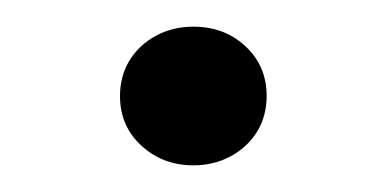

<svg xmlns="http://www.w3.org/2000/svg" viewBox="-20 -109 290 144"><path d="M125 15Q102 15 86 0.2Q70 -14.5 70 -37Q70 -52 77.2 -63.8Q84.5 -75.5 97 -82.2Q109.5 -89 125 -89Q148.5 -89 164.2 -74.2Q180 -59.5 180 -37Q180 -22 172.8 -10.2Q165.5 1.5 153 8.2Q140.5 15 125 15Z"/></svg>

Font: Geologica Thin Roman Thin
Style: Regular
Weight: 250
Version: Version 1.010;gftools[0.9.28]